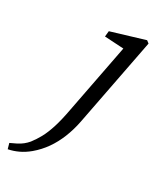

<svg xmlns="http://www.w3.org/2000/svg" viewBox="-277 -551 715 861"><g transform="rotate(30 81.0 -120.0)"><path d="M-80 248 -88 220Q-70 212 -55.5 204.5Q-41 197 -29 187.5Q-17 178 -7 166Q10 144 24.5 117.5Q39 91 51.5 51.5Q64 12 75 -48L146 -416L165 -401L45 -408L48 -437L217 -488L230 -478L142 -23Q133 23 116.5 64Q100 105 76.5 138.5Q53 172 21 199Q-3 219 -28.5 231Q-54 243 -80 248Z"/></g></svg>

Font: Source Serif 4
Style: Italic
Weight: 400
Italic angle: -12°
Designer: Frank Grießhammer
Foundry: Adobe Systems Incorporated
Version: Version 4.004;hotconv 1.0.116;makeotfexe 2.5.65601